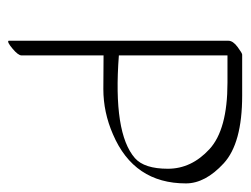

<svg xmlns="http://www.w3.org/2000/svg" viewBox="-90 -484 601 460"><g transform="rotate(90 210.0 -254.5)"><path d="M113.3 -202.6V-6.3Q113.3 2 96.9 15.6Q80.6 29.3 78.1 24.9V-501.5Q78.1 -512.7 93 -523.7Q107.9 -534.7 111.3 -534.7H209.5Q323.7 -534.7 371.8 -490.5Q419.9 -446.3 419.9 -399.9Q419.9 -275.4 302.2 -225.1Q249.5 -202.1 193.8 -202.1Q138.2 -202.1 113.3 -202.6ZM113.3 -239.3Q299.3 -225.1 359.4 -277.8Q384.8 -300.3 384.8 -356.7Q384.8 -413.1 337.9 -456.3Q291 -499.5 178.7 -499.5H113.3Z"/></g></svg>

Font: ML-NILA06_NewLipi
Style: Regular
Weight: 400
Designer: CLT@C-DIT
Version: Version ML-NILA06_NewLipi 2.